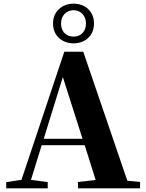

<svg xmlns="http://www.w3.org/2000/svg" viewBox="-20 -1034 801 1054"><path d="M384 -796C446 -796 496 -837 496 -905C496 -973 446 -1014 384 -1014C321 -1014 271 -971 271 -905C271 -838 321 -796 384 -796ZM384 -833C342 -833 315 -862 315 -905C315 -946 342 -978 384 -978C425 -978 452 -946 452 -905C452 -862 425 -833 384 -833ZM325 -611 433 -272H220ZM408 0H749V-35L679 -42L437 -750H333L98 -47L14 -34V0H242V-34L150 -47L209 -237H445L505 -46L408 -35Z"/></svg>

Font: Noto Serif SC Black
Style: Regular
Weight: 900
Designer: Ryoko NISHIZUKA 西塚涼子 (kana & ideographs); Frank Grießhammer (Latin, Greek & Cyrillic); Wenlong ZHANG 张文龙 (bopomofo); San
Foundry: Adobe
Version: Version 2.001;hotconv 1.1.0;makeotfexe 2.6.0